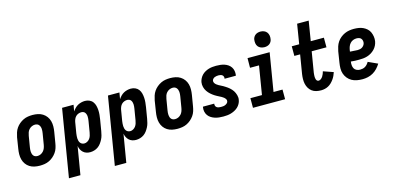

<svg xmlns="http://www.w3.org/2000/svg" viewBox="-82 -1281 4164 2021"><g transform="rotate(-15 2000.0 -270.0)"><path d="M206 8Q176 8 147.5 2Q119 -4 95.5 -19Q72 -34 56 -56.5Q40 -79 32.5 -106.5Q25 -134 25.5 -164Q26 -194 31 -223L50 -343Q55 -368 63 -393Q71 -418 86 -440Q101 -462 122 -479.5Q143 -497 167 -508.5Q191 -520 216.5 -524Q242 -528 267 -528Q297 -528 325.5 -522Q354 -516 377.5 -501Q401 -486 417.5 -463.5Q434 -441 441.5 -413.5Q449 -386 448.5 -356Q448 -326 443 -297L423 -177Q419 -152 411 -127Q403 -102 387.5 -80Q372 -58 351.5 -40.5Q331 -23 307 -11.5Q283 0 257 4Q231 8 206 8ZM208 -97Q226 -97 243 -105Q260 -113 272.5 -127Q285 -141 291.5 -158.5Q298 -176 301 -194L321 -314Q323 -326 324 -338.5Q325 -351 324 -363Q323 -375 319 -386Q315 -397 307.5 -406Q300 -415 289 -419Q278 -423 266 -423Q248 -423 230.5 -415Q213 -407 200.5 -393Q188 -379 182 -361.5Q176 -344 173 -326L153 -206Q151 -194 150 -181.5Q149 -169 150 -157Q151 -145 154.5 -134Q158 -123 165.5 -114Q173 -105 184.5 -101Q196 -97 208 -97Z M466 215 588 -520H713L701 -450Q712 -467 727 -482.5Q742 -498 760 -508Q778 -518 798.5 -523Q819 -528 838 -528Q864 -528 886.5 -518Q909 -508 923 -489Q937 -470 943 -446.5Q949 -423 950.5 -398Q952 -373 949.5 -347.5Q947 -322 943 -297L923 -177Q919 -155 913.5 -133Q908 -111 897.5 -90.5Q887 -70 873 -51Q859 -32 840 -18.5Q821 -5 798.5 1.5Q776 8 754 8Q732 8 712.5 1.5Q693 -5 678 -19Q663 -33 654 -51.5Q645 -70 642 -90L591 215ZM719 -97Q735 -97 751 -106Q767 -115 777.5 -129.5Q788 -144 793 -160.5Q798 -177 801 -194L821 -314Q823 -326 824 -338Q825 -350 824.5 -362Q824 -374 820.5 -385Q817 -396 810.5 -405Q804 -414 793 -418.5Q782 -423 770 -423Q755 -423 739 -417Q723 -411 711 -399Q699 -387 692.5 -371.5Q686 -356 683 -341L663 -221Q661 -207 660 -193.5Q659 -180 659.5 -167Q660 -154 663.5 -141Q667 -128 674.5 -118Q682 -108 693.5 -102.5Q705 -97 719 -97Z M966 215 1088 -520H1213L1201 -450Q1212 -467 1227 -482.5Q1242 -498 1260 -508Q1278 -518 1298.5 -523Q1319 -528 1338 -528Q1364 -528 1386.5 -518Q1409 -508 1423 -489Q1437 -470 1443 -446.5Q1449 -423 1450.5 -398Q1452 -373 1449.5 -347.5Q1447 -322 1443 -297L1423 -177Q1419 -155 1413.5 -133Q1408 -111 1397.5 -90.5Q1387 -70 1373 -51Q1359 -32 1340 -18.5Q1321 -5 1298.5 1.5Q1276 8 1254 8Q1232 8 1212.5 1.5Q1193 -5 1178 -19Q1163 -33 1154 -51.5Q1145 -70 1142 -90L1091 215ZM1219 -97Q1235 -97 1251 -106Q1267 -115 1277.5 -129.5Q1288 -144 1293 -160.5Q1298 -177 1301 -194L1321 -314Q1323 -326 1324 -338Q1325 -350 1324.5 -362Q1324 -374 1320.5 -385Q1317 -396 1310.5 -405Q1304 -414 1293 -418.5Q1282 -423 1270 -423Q1255 -423 1239 -417Q1223 -411 1211 -399Q1199 -387 1192.5 -371.5Q1186 -356 1183 -341L1163 -221Q1161 -207 1160 -193.5Q1159 -180 1159.5 -167Q1160 -154 1163.5 -141Q1167 -128 1174.5 -118Q1182 -108 1193.5 -102.5Q1205 -97 1219 -97Z M1706 8Q1676 8 1647.5 2Q1619 -4 1595.5 -19Q1572 -34 1556 -56.5Q1540 -79 1532.5 -106.5Q1525 -134 1525.5 -164Q1526 -194 1531 -223L1550 -343Q1555 -368 1563 -393Q1571 -418 1586 -440Q1601 -462 1622 -479.5Q1643 -497 1667 -508.5Q1691 -520 1716.5 -524Q1742 -528 1767 -528Q1797 -528 1825.5 -522Q1854 -516 1877.5 -501Q1901 -486 1917.5 -463.5Q1934 -441 1941.5 -413.5Q1949 -386 1948.5 -356Q1948 -326 1943 -297L1923 -177Q1919 -152 1911 -127Q1903 -102 1887.5 -80Q1872 -58 1851.5 -40.5Q1831 -23 1807 -11.5Q1783 0 1757 4Q1731 8 1706 8ZM1708 -97Q1726 -97 1743 -105Q1760 -113 1772.5 -127Q1785 -141 1791.5 -158.5Q1798 -176 1801 -194L1821 -314Q1823 -326 1824 -338.5Q1825 -351 1824 -363Q1823 -375 1819 -386Q1815 -397 1807.5 -406Q1800 -415 1789 -419Q1778 -423 1766 -423Q1748 -423 1730.5 -415Q1713 -407 1700.5 -393Q1688 -379 1682 -361.5Q1676 -344 1673 -326L1653 -206Q1651 -194 1650 -181.5Q1649 -169 1650 -157Q1651 -145 1654.5 -134Q1658 -123 1665.5 -114Q1673 -105 1684.5 -101Q1696 -97 1708 -97Z M2205 8Q2181 8 2158 5.5Q2135 3 2113.5 -4Q2092 -11 2073 -23Q2054 -35 2041 -53Q2028 -71 2023 -94Q2018 -117 2022 -141Q2022 -142 2022.5 -144Q2023 -146 2024 -148H2146V-145Q2144 -133 2148.5 -122.5Q2153 -112 2162 -106Q2171 -100 2182.5 -98Q2194 -96 2206 -96Q2218 -96 2229.5 -97Q2241 -98 2252 -102.5Q2263 -107 2273 -115.5Q2283 -124 2285 -136Q2288 -150 2280.5 -161Q2273 -172 2263 -180.5Q2253 -189 2241.5 -195Q2230 -201 2218.5 -207Q2207 -213 2195.5 -219Q2184 -225 2173 -232Q2162 -239 2152 -246.5Q2142 -254 2132.5 -262.5Q2123 -271 2114.5 -280.5Q2106 -290 2098.5 -301Q2091 -312 2086 -323.5Q2081 -335 2077.5 -348Q2074 -361 2073.5 -374.5Q2073 -388 2075 -402Q2079 -422 2089 -441.5Q2099 -461 2114 -476Q2129 -491 2148 -501.5Q2167 -512 2187 -518Q2207 -524 2227.5 -526Q2248 -528 2268 -528Q2291 -528 2313.5 -525.5Q2336 -523 2357.5 -516Q2379 -509 2397 -496.5Q2415 -484 2427 -466Q2439 -448 2443 -425.5Q2447 -403 2444 -380Q2443 -378 2443 -376.5Q2443 -375 2441 -373H2319L2320 -375Q2322 -386 2318.5 -396.5Q2315 -407 2307 -413Q2299 -419 2289 -421.5Q2279 -424 2268 -424Q2257 -424 2246 -422.5Q2235 -421 2225 -417Q2215 -413 2206.5 -404.5Q2198 -396 2196 -385Q2194 -371 2201 -359.5Q2208 -348 2218 -340Q2228 -332 2239.5 -325.5Q2251 -319 2262.5 -313.5Q2274 -308 2285.5 -301.5Q2297 -295 2307.5 -288Q2318 -281 2329 -273.5Q2340 -266 2349 -257.5Q2358 -249 2367 -239.5Q2376 -230 2382.5 -219.5Q2389 -209 2394.5 -197Q2400 -185 2403.5 -172Q2407 -159 2408 -145.5Q2409 -132 2406 -118Q2403 -98 2392 -78Q2381 -58 2364.5 -43Q2348 -28 2328.5 -18Q2309 -8 2288.5 -2Q2268 4 2247 6Q2226 8 2205 8Z M2529 0V-105H2655L2706 -415H2608L2609 -520H2850L2781 -105H2879V0ZM2812 -585Q2792 -585 2773 -592.5Q2754 -600 2742.5 -615Q2731 -630 2728 -650Q2725 -670 2728 -691Q2730 -705 2738 -718Q2746 -731 2758 -739.5Q2770 -748 2784 -751.5Q2798 -755 2812 -755Q2832 -755 2850.5 -747.5Q2869 -740 2880.5 -725Q2892 -710 2895.5 -690Q2899 -670 2895 -649Q2893 -635 2885.5 -622Q2878 -609 2866 -600.5Q2854 -592 2840 -588.5Q2826 -585 2812 -585Z M3271 8Q3243 8 3217.5 2Q3192 -4 3172 -19Q3152 -34 3139 -56Q3126 -78 3120.5 -103Q3115 -128 3115.5 -155Q3116 -182 3120 -209L3154 -415H3091V-520H3172L3207 -735H3333L3298 -520H3441V-415H3280L3243 -192Q3242 -182 3241 -172.5Q3240 -163 3240 -153.5Q3240 -144 3241 -135Q3242 -126 3245 -117.5Q3248 -109 3255 -103Q3262 -97 3271 -97Q3285 -97 3297 -106.5Q3309 -116 3317 -128.5Q3325 -141 3330 -154Q3335 -167 3339 -181L3448 -143Q3442 -124 3433 -105Q3424 -86 3411.5 -68.5Q3399 -51 3383.5 -36Q3368 -21 3349.5 -11Q3331 -1 3310.5 3.5Q3290 8 3271 8Z M3722 8Q3691 8 3661 2.5Q3631 -3 3606 -17Q3581 -31 3562.5 -53.5Q3544 -76 3534.5 -103.5Q3525 -131 3525.5 -162Q3526 -193 3531 -223L3550 -343Q3555 -368 3563 -393Q3571 -418 3586 -440.5Q3601 -463 3622.5 -480.5Q3644 -498 3668.5 -509Q3693 -520 3718 -524Q3743 -528 3768 -528Q3795 -528 3820.5 -524Q3846 -520 3868.5 -509.5Q3891 -499 3909.5 -482.5Q3928 -466 3938 -443.5Q3948 -421 3952 -395.5Q3956 -370 3952 -344Q3948 -321 3937.5 -299.5Q3927 -278 3910 -260.5Q3893 -243 3872.5 -230.5Q3852 -218 3829 -211Q3806 -204 3784 -202Q3762 -200 3739 -200Q3717 -200 3694.5 -200.5Q3672 -201 3650 -204Q3647 -184 3648.5 -164.5Q3650 -145 3658.5 -129Q3667 -113 3685 -104.5Q3703 -96 3723 -96Q3737 -96 3751.5 -99Q3766 -102 3779 -110Q3792 -118 3802.5 -130Q3813 -142 3820 -155L3923 -108Q3907 -82 3885.5 -59Q3864 -36 3837 -20.5Q3810 -5 3780.5 1.5Q3751 8 3722 8ZM3752 -302Q3765 -302 3778 -305Q3791 -308 3802 -315.5Q3813 -323 3821 -334.5Q3829 -346 3831 -359Q3833 -373 3829.5 -386Q3826 -399 3817.5 -408Q3809 -417 3796 -420.5Q3783 -424 3769 -424Q3751 -424 3733 -417Q3715 -410 3701.5 -395.5Q3688 -381 3681 -363Q3674 -345 3671 -327L3668 -307Q3678 -306 3688.5 -305.5Q3699 -305 3709.5 -304.5Q3720 -304 3730.5 -303Q3741 -302 3752 -302Z"/></g></svg>

Font: Iosevka SS18 Extrabold
Style: Italic
Weight: 800
Italic angle: -9°
Monospace: yes
Designer: Belleve Invis
Foundry: Belleve Invis
Version: Version 25.1.1; ttfautohint (v1.8.4)